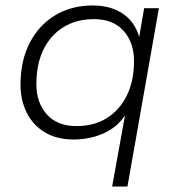

<svg xmlns="http://www.w3.org/2000/svg" viewBox="-20 -500 648 702"><path d="M390 182 437 -78Q408 -34 358 -12Q308 10 249 10Q187 10 143.5 -16.5Q100 -43 77.5 -88.5Q55 -134 55 -190Q55 -278 88.5 -343Q122 -408 181.5 -444Q241 -480 319 -480Q383 -480 427.5 -451Q472 -422 489 -365L507 -470H561L446 182ZM260 -39Q324 -39 371 -68.5Q418 -98 444 -151.5Q470 -205 470 -277Q470 -344 432 -387Q394 -430 323 -430Q260 -430 212.5 -401Q165 -372 139 -319Q113 -266 113 -192Q113 -125 151 -82Q189 -39 260 -39Z"/></svg>

Font: Gantari Light
Style: Italic
Weight: 300
Italic angle: -10°
Version: Version 1.000